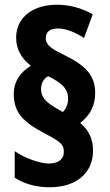

<svg xmlns="http://www.w3.org/2000/svg" viewBox="-20 -781 462 809"><path d="M38 -387C38 -308 74 -268 172 -217C236 -183 249 -172 249 -141C249 -110 226 -92 185 -92C147 -92 82 -116 42 -144V-32C83 -6 132 8 189 8C302 8 372 -52 372 -147C372 -194 355 -232 318 -263C360 -296 381 -335 381 -390C381 -464 340 -506 247 -551C200 -574 173 -590 173 -620C173 -647 190 -661 225 -661C255 -661 294 -647 334 -621L371 -721C321 -748 273 -761 219 -761C119 -761 48 -708 48 -622C48 -575 69 -536 110 -504C64 -476 38 -435 38 -387ZM153 -405C153 -430 163 -449 183 -460C245 -429 267 -405 267 -365C267 -342 259 -324 245 -309L217 -325C171 -352 153 -373 153 -405Z"/></svg>

Font: Noto Sans Lao UI ExtCond ExtBd
Style: Regular
Weight: 800
Width: 2
Designer: Monotype Design Team
Foundry: Monotype Imaging Inc.
Version: Version 2.000